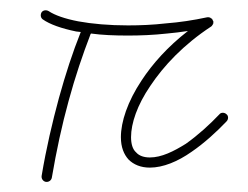

<svg xmlns="http://www.w3.org/2000/svg" viewBox="-20 -324 489 378"><path d="M158 -256C158 -257 159 -257 159 -258C181 -255 205 -254 232 -254C256 -254 282 -255 309 -258C322 -259 336 -261 350 -263C310 -232 280 -198 259 -166C231 -124 218 -84 218 -54C218 -34 224 -20 233 -10C243 0 257 6 275 6C301 6 330 -6 357 -25C382 -42 407 -65 426 -85C430 -89 430 -96 426 -99C422 -103 415 -103 412 -99C393 -79 370 -58 346 -41C322 -26 298 -14 275 -14C264 -14 254 -17 248 -24C241 -30 238 -41 238 -54C238 -81 250 -117 276 -155C302 -194 341 -236 396 -272C396 -272 396 -272 397 -273C398 -274 398 -274 398 -275H399C399 -276 399 -276 399 -277C399 -277 400 -277 400 -278C400 -278 400 -278 400 -279C400 -279 400 -280 400 -281V-282C400 -282 400 -283 399 -283C399 -284 399 -284 399 -284C399 -285 399 -285 398 -285V-286C398 -286 398 -287 397 -287C396 -288 396 -288 395 -288C395 -289 395 -289 395 -289C394 -289 394 -289 393 -289C393 -290 392 -290 392 -290H391C391 -290 390 -290 389 -290H388C360 -284 333 -280 307 -278C281 -275 256 -274 232 -274C195 -274 161 -277 134 -282C108 -287 88 -294 76 -302C71 -305 65 -304 62 -300C59 -295 60 -289 64 -286C78 -276 101 -268 130 -262C133 -262 136 -261 139 -261C123 -221 109 -178 96 -131C83 -83 71 -32 62 22C61 28 65 33 70 34C76 35 81 31 82 26C91 -27 102 -78 115 -125C128 -173 143 -217 158 -256Z"/></svg>

Font: Mistral SingleLine OTF-SVG Regular
Style: Regular
Weight: 300
Designer: François Chastanet, Élisa Garzelli, Anais Alves, Morgane Autin
Foundry: institut supérieur des arts et du design Toulouse / isdaT
Version: Version 1.000;hotconv 1.0.117;makeotfexe 2.5.65602 DEVELOPME